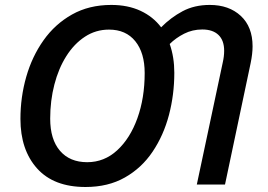

<svg xmlns="http://www.w3.org/2000/svg" viewBox="-20 -745 1083 775"><path d="M325.2 9.8Q196.8 9.8 129.6 -65.2Q62.5 -140.1 62.5 -265.1Q62.5 -352.5 85.9 -434.8Q109.4 -517.1 155.8 -582.5Q202.1 -647.9 270.8 -686.5Q339.4 -725.1 429.2 -725.1Q496.1 -725.1 547.1 -701.4Q598.1 -677.7 630.4 -634.8Q669.4 -674.3 717 -699.7Q764.6 -725.1 826.7 -725.1Q904.3 -725.1 951.9 -680.9Q999.5 -636.7 999.5 -558.1Q999.5 -527.8 991.7 -490.2L888.2 0H774.4L878.9 -491.7Q884.8 -517.1 884.8 -540Q884.8 -582 861.8 -604Q838.9 -626 796.4 -626Q756.8 -626 723.1 -608.9Q689.5 -591.8 665 -567.4Q683.6 -514.6 683.6 -451.2Q683.6 -362.8 661.9 -280.5Q640.1 -198.2 595.9 -132.6Q551.8 -66.9 484.1 -28.6Q416.5 9.8 325.2 9.8ZM332 -90.3Q400.9 -90.3 453.1 -138.4Q505.4 -186.5 534.7 -268.1Q564 -349.6 564 -450.2Q564 -531.7 526.1 -578.6Q488.3 -625.5 419.9 -625.5Q366.7 -625.5 323 -596.9Q279.3 -568.4 247.8 -518.6Q216.3 -468.8 199.5 -403.8Q182.6 -338.9 182.6 -266.1Q182.6 -182.1 222.2 -136.2Q261.7 -90.3 332 -90.3Z"/></svg>

Font: Open Sans SemiBold
Style: Italic
Weight: 600
Italic angle: -12°
Designer: Monotype Design Team
Foundry: Monotype Imaging Inc.
Version: Version 3.003; ttfautohint (v1.8.4)